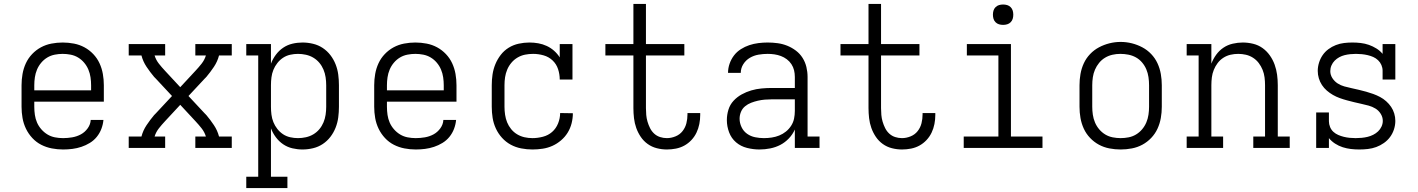

<svg xmlns="http://www.w3.org/2000/svg" viewBox="-20 -755 7240 980"><path d="M302 8Q273 8 244.5 2.5Q216 -3 190.5 -16Q165 -29 145 -50.5Q125 -72 112.5 -98Q100 -124 95 -152.5Q90 -181 90 -210V-320Q90 -349 95 -377.5Q100 -406 112 -432Q124 -458 144 -479Q164 -500 189 -513.5Q214 -527 242.5 -532.5Q271 -538 300 -538Q329 -538 357.5 -532.5Q386 -527 411 -513.5Q436 -500 456 -479Q476 -458 488 -432Q500 -406 505 -377.5Q510 -349 510 -320V-236H155V-210Q155 -189 158 -168.5Q161 -148 169 -129.5Q177 -111 191 -95Q205 -79 222.5 -68.5Q240 -58 260.5 -54Q281 -50 302 -50Q325 -50 348.5 -54Q372 -58 392.5 -69Q413 -80 427.5 -100Q442 -120 443 -143H508Q506 -120 497.5 -97.5Q489 -75 474 -56.5Q459 -38 438.5 -25.5Q418 -13 395.5 -5.5Q373 2 349.5 5Q326 8 302 8ZM155 -294H445V-320Q445 -340 442 -360.5Q439 -381 431 -400Q423 -419 409.5 -435Q396 -451 378.5 -461.5Q361 -472 340.5 -476Q320 -480 300 -480Q280 -480 259.5 -476Q239 -472 221.5 -461.5Q204 -451 190.5 -435Q177 -419 169 -400Q161 -381 158 -360.5Q155 -340 155 -320Z M637 0V-58H702Q710 -89 728 -116Q746 -143 767 -168H768Q768 -168 768 -168.5Q768 -169 768 -169Q770 -171 771.5 -172.5Q773 -174 775 -176L858 -265L775 -354Q773 -356 771.5 -357.5Q770 -359 768 -361Q768 -361 768 -361.5Q768 -362 768 -362H767Q746 -387 728 -414Q710 -441 702 -472H637V-530H823V-472H769Q776 -449 791 -430Q806 -411 822 -394L900 -310L978 -394Q994 -411 1009 -430Q1024 -449 1031 -472H977V-530H1163V-472H1098Q1090 -441 1072 -414Q1054 -387 1033 -362H1032Q1032 -362 1032 -361.5Q1032 -361 1032 -361Q1030 -359 1028.5 -357.5Q1027 -356 1025 -354L942 -265L1025 -176Q1027 -174 1028.5 -172.5Q1030 -171 1032 -169Q1032 -169 1032 -168.5Q1032 -168 1032 -168H1033Q1054 -143 1072 -116Q1090 -89 1098 -58H1163V0H977V-58H1031Q1024 -81 1009 -100Q994 -119 978 -136L900 -220L822 -136Q806 -119 791 -100Q776 -81 769 -58H823V0Z M1237 205V147H1298V-472H1237V-530H1363V-430Q1372 -454 1388 -475.5Q1404 -497 1425.5 -511.5Q1447 -526 1472.5 -532Q1498 -538 1524 -538Q1551 -538 1578 -531.5Q1605 -525 1627.5 -510Q1650 -495 1666.5 -473.5Q1683 -452 1693 -426.5Q1703 -401 1706.5 -374Q1710 -347 1710 -320V-210Q1710 -183 1706.5 -156Q1703 -129 1693 -103.5Q1683 -78 1666.5 -56.5Q1650 -35 1627.5 -20Q1605 -5 1578 1.5Q1551 8 1524 8Q1498 8 1472.5 2Q1447 -4 1425.5 -18.5Q1404 -33 1388 -54.5Q1372 -76 1363 -100V147H1447V205ZM1501 -50Q1521 -50 1541.5 -54.5Q1562 -59 1579.5 -69.5Q1597 -80 1610 -95.5Q1623 -111 1631 -130Q1639 -149 1642 -169.5Q1645 -190 1645 -210V-320Q1645 -340 1642 -360.5Q1639 -381 1631 -400Q1623 -419 1610 -434.5Q1597 -450 1579.5 -460.5Q1562 -471 1541.5 -475.5Q1521 -480 1501 -480Q1481 -480 1461 -475.5Q1441 -471 1424.5 -460Q1408 -449 1395.5 -433Q1383 -417 1375.5 -398.5Q1368 -380 1365.5 -360Q1363 -340 1363 -320V-210Q1363 -190 1365.5 -170Q1368 -150 1375.5 -131.5Q1383 -113 1395.5 -97Q1408 -81 1424.5 -70Q1441 -59 1461 -54.5Q1481 -50 1501 -50Z M2102 8Q2073 8 2044.5 2.5Q2016 -3 1990.5 -16Q1965 -29 1945 -50.5Q1925 -72 1912.5 -98Q1900 -124 1895 -152.5Q1890 -181 1890 -210V-320Q1890 -349 1895 -377.5Q1900 -406 1912 -432Q1924 -458 1944 -479Q1964 -500 1989 -513.5Q2014 -527 2042.5 -532.5Q2071 -538 2100 -538Q2129 -538 2157.5 -532.5Q2186 -527 2211 -513.5Q2236 -500 2256 -479Q2276 -458 2288 -432Q2300 -406 2305 -377.5Q2310 -349 2310 -320V-236H1955V-210Q1955 -189 1958 -168.5Q1961 -148 1969 -129.5Q1977 -111 1991 -95Q2005 -79 2022.5 -68.5Q2040 -58 2060.5 -54Q2081 -50 2102 -50Q2125 -50 2148.5 -54Q2172 -58 2192.5 -69Q2213 -80 2227.5 -100Q2242 -120 2243 -143H2308Q2306 -120 2297.5 -97.5Q2289 -75 2274 -56.5Q2259 -38 2238.5 -25.5Q2218 -13 2195.5 -5.5Q2173 2 2149.5 5Q2126 8 2102 8ZM1955 -294H2245V-320Q2245 -340 2242 -360.5Q2239 -381 2231 -400Q2223 -419 2209.5 -435Q2196 -451 2178.5 -461.5Q2161 -472 2140.5 -476Q2120 -480 2100 -480Q2080 -480 2059.5 -476Q2039 -472 2021.5 -461.5Q2004 -451 1990.5 -435Q1977 -419 1969 -400Q1961 -381 1958 -360.5Q1955 -340 1955 -320Z M2698 8Q2669 8 2640.5 2.5Q2612 -3 2587 -16.5Q2562 -30 2542.5 -51.5Q2523 -73 2511 -99Q2499 -125 2494.5 -153Q2490 -181 2490 -210V-320Q2490 -348 2494 -375Q2498 -402 2508.5 -427.5Q2519 -453 2536 -475Q2553 -497 2576.5 -511.5Q2600 -526 2627.5 -532Q2655 -538 2682 -538Q2705 -538 2727.5 -534Q2750 -530 2770.5 -520.5Q2791 -511 2808 -496Q2825 -481 2837 -462V-530H2902V-349H2837Q2837 -376 2828.5 -402Q2820 -428 2800.5 -446.5Q2781 -465 2754.5 -472.5Q2728 -480 2701 -480Q2680 -480 2660 -476Q2640 -472 2622 -461.5Q2604 -451 2590.5 -435Q2577 -419 2569 -400Q2561 -381 2558 -361Q2555 -341 2555 -320V-210Q2555 -190 2558 -169.5Q2561 -149 2568.5 -130.5Q2576 -112 2589 -96Q2602 -80 2619.5 -69.5Q2637 -59 2657 -54.5Q2677 -50 2698 -50Q2724 -50 2751 -57Q2778 -64 2798 -81.5Q2818 -99 2828.5 -125Q2839 -151 2839 -178L2904 -177Q2904 -151 2897.5 -125.5Q2891 -100 2877.5 -78Q2864 -56 2843.5 -38.5Q2823 -21 2799.5 -10.5Q2776 0 2750 4Q2724 8 2698 8Z M3384 8Q3358 8 3332.5 1.5Q3307 -5 3286 -20Q3265 -35 3250.5 -56.5Q3236 -78 3227.5 -102Q3219 -126 3216 -152Q3213 -178 3213 -203V-472H3070V-530H3213V-735H3277V-530H3473V-472H3277V-203Q3277 -186 3278.5 -168.5Q3280 -151 3285 -134Q3290 -117 3298 -101Q3306 -85 3319 -73Q3332 -61 3349 -55.5Q3366 -50 3384 -50Q3406 -50 3428 -59Q3450 -68 3464 -86Q3478 -104 3483.5 -126Q3489 -148 3489 -171Q3489 -173 3489 -174.5Q3489 -176 3489 -178H3554Q3554 -176 3554 -173.5Q3554 -171 3554 -168Q3554 -145 3549.5 -122Q3545 -99 3535 -78Q3525 -57 3509 -40Q3493 -23 3473 -12Q3453 -1 3430 3.5Q3407 8 3384 8Z M3856 8Q3825 8 3793 0Q3761 -8 3737 -28.5Q3713 -49 3701.5 -79.5Q3690 -110 3690 -142Q3690 -169 3698 -195Q3706 -221 3724 -240.5Q3742 -260 3765.5 -273Q3789 -286 3814.5 -293.5Q3840 -301 3867 -303.5Q3894 -306 3920 -306H4037V-362Q4037 -380 4033 -396.5Q4029 -413 4019.5 -427.5Q4010 -442 3996 -452.5Q3982 -463 3966 -469Q3950 -475 3933 -477.5Q3916 -480 3898 -480Q3875 -480 3851.5 -476Q3828 -472 3807.5 -460Q3787 -448 3774 -427.5Q3761 -407 3761 -383H3696Q3696 -407 3704 -430Q3712 -453 3726.5 -472Q3741 -491 3761.5 -504Q3782 -517 3804.5 -524.5Q3827 -532 3851 -535Q3875 -538 3898 -538Q3924 -538 3949.5 -534.5Q3975 -531 3998.5 -521.5Q4022 -512 4042.5 -496.5Q4063 -481 4076.5 -459.5Q4090 -438 4096 -413Q4102 -388 4102 -362V-58H4163V0H4037V-94Q4026 -69 4006.5 -48.5Q3987 -28 3963 -15.5Q3939 -3 3911.5 2.5Q3884 8 3856 8ZM3879 -50Q3899 -50 3919 -53Q3939 -56 3957.5 -63.5Q3976 -71 3991.5 -83.5Q4007 -96 4018 -113Q4029 -130 4033 -149.5Q4037 -169 4037 -189V-248H3920Q3902 -248 3884 -246.5Q3866 -245 3848.5 -241Q3831 -237 3814 -230.5Q3797 -224 3783 -212.5Q3769 -201 3762 -184Q3755 -167 3755 -149Q3755 -127 3765 -106Q3775 -85 3793.5 -72Q3812 -59 3834.5 -54.5Q3857 -50 3879 -50Z M4584 8Q4558 8 4532.5 1.5Q4507 -5 4486 -20Q4465 -35 4450.5 -56.5Q4436 -78 4427.5 -102Q4419 -126 4416 -152Q4413 -178 4413 -203V-472H4270V-530H4413V-735H4477V-530H4673V-472H4477V-203Q4477 -186 4478.5 -168.5Q4480 -151 4485 -134Q4490 -117 4498 -101Q4506 -85 4519 -73Q4532 -61 4549 -55.5Q4566 -50 4584 -50Q4606 -50 4628 -59Q4650 -68 4664 -86Q4678 -104 4683.5 -126Q4689 -148 4689 -171Q4689 -173 4689 -174.5Q4689 -176 4689 -178H4754Q4754 -176 4754 -173.5Q4754 -171 4754 -168Q4754 -145 4749.5 -122Q4745 -99 4735 -78Q4725 -57 4709 -40Q4693 -23 4673 -12Q4653 -1 4630 3.5Q4607 8 4584 8Z M4899 0V-58H5076V-472H4915V-530H5140V-58H5301V0ZM5100 -628Q5089 -628 5079 -631Q5069 -634 5061.5 -641.5Q5054 -649 5051 -659Q5048 -669 5048 -680Q5048 -691 5051 -701Q5054 -711 5061.5 -718.5Q5069 -726 5079 -729Q5089 -732 5100 -732Q5111 -732 5121 -729Q5131 -726 5138.5 -718.5Q5146 -711 5149 -701Q5152 -691 5152 -680Q5152 -669 5149 -659Q5146 -649 5138.5 -641.5Q5131 -634 5121 -631Q5111 -628 5100 -628Z M5700 8Q5671 8 5642.5 2.5Q5614 -3 5589 -16.5Q5564 -30 5544 -51Q5524 -72 5512 -98Q5500 -124 5495 -152.5Q5490 -181 5490 -210V-320Q5490 -349 5495 -377.5Q5500 -406 5512 -432Q5524 -458 5544 -479Q5564 -500 5589.5 -513.5Q5615 -527 5643 -534Q5671 -541 5700 -541Q5729 -541 5757 -534Q5785 -527 5810.5 -513.5Q5836 -500 5856 -479Q5876 -458 5888 -432Q5900 -406 5905 -377.5Q5910 -349 5910 -320V-210Q5910 -181 5905 -152.5Q5900 -124 5888 -98Q5876 -72 5856 -51Q5836 -30 5811 -16.5Q5786 -3 5757.5 2.5Q5729 8 5700 8ZM5700 -50Q5720 -50 5740.5 -54Q5761 -58 5778.5 -68.5Q5796 -79 5809.5 -95Q5823 -111 5831 -130Q5839 -149 5842 -169.5Q5845 -190 5845 -210V-320Q5845 -341 5842 -361.5Q5839 -382 5831 -401Q5823 -420 5809.5 -436Q5796 -452 5778 -462Q5760 -472 5739.5 -476Q5719 -480 5698 -480Q5678 -480 5658 -475.5Q5638 -471 5620.5 -460.5Q5603 -450 5590 -434Q5577 -418 5569 -399.5Q5561 -381 5558 -360.5Q5555 -340 5555 -320V-210Q5555 -190 5558 -169.5Q5561 -149 5569 -130Q5577 -111 5590.5 -95Q5604 -79 5621.5 -68.5Q5639 -58 5659.5 -54Q5680 -50 5700 -50Z M6037 0V-58H6098V-472H6037V-530H6163V-430Q6172 -454 6187.5 -475.5Q6203 -497 6224.5 -511.5Q6246 -526 6272 -532Q6298 -538 6323 -538Q6350 -538 6376.5 -531.5Q6403 -525 6424.5 -509.5Q6446 -494 6461.5 -472Q6477 -450 6486 -425Q6495 -400 6498.5 -373.5Q6502 -347 6502 -320V-58H6563V0H6377V-58H6437V-320Q6437 -340 6434.5 -360Q6432 -380 6424.5 -398.5Q6417 -417 6405 -433Q6393 -449 6376 -460Q6359 -471 6339.5 -475.5Q6320 -480 6300 -480Q6280 -480 6260.5 -475.5Q6241 -471 6224 -460Q6207 -449 6195 -433Q6183 -417 6175.5 -398.5Q6168 -380 6165.5 -360Q6163 -340 6163 -320V-58H6223V0Z M6918 8Q6896 8 6875 5.5Q6854 3 6833.5 -3.5Q6813 -10 6794.5 -22Q6776 -34 6763 -50V0H6698V-181H6763V-136Q6763 -121 6769 -106.5Q6775 -92 6786 -82Q6797 -72 6811 -66Q6825 -60 6839.5 -56.5Q6854 -53 6869 -51.5Q6884 -50 6899 -50Q6899 -50 6899.5 -50Q6900 -50 6900 -50Q6915 -50 6930.5 -51.5Q6946 -53 6960.5 -56.5Q6975 -60 6989 -67Q7003 -74 7014 -84.5Q7025 -95 7031.5 -109Q7038 -123 7038 -138Q7038 -157 7027.5 -174Q7017 -191 7000.5 -201Q6984 -211 6965.5 -216Q6947 -221 6928.5 -225Q6910 -229 6891.5 -233.5Q6873 -238 6854.5 -243Q6836 -248 6818 -254.5Q6800 -261 6783.5 -270.5Q6767 -280 6752.5 -292.5Q6738 -305 6727.5 -321Q6717 -337 6711.5 -355.5Q6706 -374 6706 -393Q6706 -414 6712.5 -435Q6719 -456 6731 -473.5Q6743 -491 6760.5 -504Q6778 -517 6798.5 -525Q6819 -533 6840.5 -535.5Q6862 -538 6883 -538Q6904 -538 6925.5 -535.5Q6947 -533 6967 -526Q6987 -519 7005.5 -507.5Q7024 -496 7037 -480V-530H7102V-349H7037V-394Q7037 -409 7031 -423Q7025 -437 7014 -447.5Q7003 -458 6989.5 -464Q6976 -470 6961 -473.5Q6946 -477 6931 -478.5Q6916 -480 6901 -480Q6887 -480 6872 -478.5Q6857 -477 6843 -473.5Q6829 -470 6816 -463Q6803 -456 6792.5 -445.5Q6782 -435 6776 -421Q6770 -407 6770 -392Q6770 -373 6780.5 -356.5Q6791 -340 6807 -329.5Q6823 -319 6841.5 -314Q6860 -309 6878.5 -305Q6897 -301 6916 -296.5Q6935 -292 6953 -287Q6971 -282 6989 -275.5Q7007 -269 7024 -260Q7041 -251 7055.5 -238Q7070 -225 7080.5 -209.5Q7091 -194 7096.5 -175.5Q7102 -157 7102 -138Q7102 -116 7095 -94.5Q7088 -73 7075 -55.5Q7062 -38 7043.5 -25Q7025 -12 7004.5 -4.5Q6984 3 6962 5.5Q6940 8 6918 8Z"/></svg>

Font: Iosevka Curly Slab LtEx
Style: Regular
Weight: 300
Width: 7
Monospace: yes
Designer: Belleve Invis
Foundry: Belleve Invis
Version: Version 11.1.0; ttfautohint (v1.8.3)